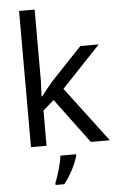

<svg xmlns="http://www.w3.org/2000/svg" viewBox="-63 -803 661 1067"><g transform="rotate(-5 267.0 -269.5)"><path d="M168 -275.9 171.9 -362.8V-759.8H85V0H171.9V-196.8L232.9 -250L418.9 0H524.9L293 -307.1L509.8 -536.1H407.2L235.8 -355L201.7 -314L171.9 -275.9ZM203.1 221.2H251C267.6 201.7 283.7 176.8 299.8 146.5C315.4 115.7 325.7 90.3 331.1 69.8V61H244.1C241.7 82.5 235.8 108.4 227.1 138.7C218.3 168.9 210.4 192.4 203.1 209Z"/></g></svg>

Font: Noto Reveo Sans
Style: Regular
Weight: 400
Designer: Monotype Design team
Foundry: Monotype Imaging Inc.
Version: Version 1.04